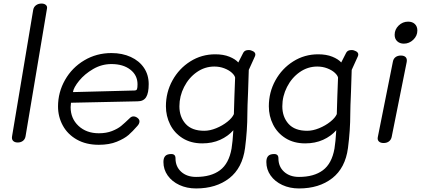

<svg xmlns="http://www.w3.org/2000/svg" viewBox="-20 -812 2376 1082"><path d="M48 -44 167 -756Q170 -773 183 -782.5Q196 -792 214 -792Q229 -792 238 -784.5Q247 -777 245 -765L124 -44Q121 -27 109 -18Q97 -9 80 -9Q63 -9 54 -18Q45 -27 48 -44Z M307 -212Q307 -292 346.5 -361.5Q386 -431 455 -472Q524 -513 608 -513Q669 -513 717 -491Q765 -469 791.5 -429.5Q818 -390 818 -338Q818 -288 803.5 -264.5Q789 -241 755 -241L380 -233Q378 -215 378 -208Q378 -144 422.5 -102.5Q467 -61 537 -61Q579 -61 611 -73.5Q643 -86 662.5 -102Q682 -118 712 -147Q721 -156 732 -156Q744 -156 755 -147.5Q766 -139 766 -128Q766 -115 754 -102Q727 -71 704 -51Q681 -31 638.5 -13.5Q596 4 537 4Q465 4 413 -25.5Q361 -55 334 -104.5Q307 -154 307 -212ZM737 -302Q749 -302 752 -309.5Q755 -317 755 -337Q755 -388 714.5 -419.5Q674 -451 608 -451Q553 -451 505 -423Q457 -395 426 -357Q395 -319 391 -293Z M1419 -505Q1419 -499 1416 -493Q1408 -477 1382 -418L1378 -294Q1374 -206 1374 -171Q1374 -78 1361 22Q1346 135 1272 192.5Q1198 250 1085 250Q1033 250 991 230.5Q949 211 925 177Q901 143 901 101Q901 78 911.5 67Q922 56 945 56Q969 56 969 80Q969 127 1001 156Q1033 185 1085 185Q1169 185 1219.5 147.5Q1270 110 1285 25Q1291 -11 1295 -78Q1265 -44 1220.5 -24Q1176 -4 1120 -4Q1056 -4 1009.5 -33Q963 -62 939 -110Q915 -158 915 -213Q915 -292 952 -359Q989 -426 1052.5 -466Q1116 -506 1193 -506Q1239 -506 1272.5 -492.5Q1306 -479 1323 -460Q1346 -505 1351 -515Q1359 -530 1381 -530Q1394 -530 1406.5 -523Q1419 -516 1419 -505ZM1298 -169 1301 -269Q1303 -339 1305 -375Q1302 -388 1286 -402.5Q1270 -417 1244 -427Q1218 -437 1188 -437Q1134 -437 1089 -405.5Q1044 -374 1017.5 -322Q991 -270 991 -213Q991 -153 1026 -114Q1061 -75 1131 -75Q1163 -75 1198.5 -89.5Q1234 -104 1261.5 -126Q1289 -148 1298 -169Z M1999 -505Q1999 -499 1996 -493Q1988 -477 1962 -418L1958 -294Q1954 -206 1954 -171Q1954 -78 1941 22Q1926 135 1852 192.5Q1778 250 1665 250Q1613 250 1571 230.5Q1529 211 1505 177Q1481 143 1481 101Q1481 78 1491.5 67Q1502 56 1525 56Q1549 56 1549 80Q1549 127 1581 156Q1613 185 1665 185Q1749 185 1799.5 147.5Q1850 110 1865 25Q1871 -11 1875 -78Q1845 -44 1800.5 -24Q1756 -4 1700 -4Q1636 -4 1589.5 -33Q1543 -62 1519 -110Q1495 -158 1495 -213Q1495 -292 1532 -359Q1569 -426 1632.5 -466Q1696 -506 1773 -506Q1819 -506 1852.5 -492.5Q1886 -479 1903 -460Q1926 -505 1931 -515Q1939 -530 1961 -530Q1974 -530 1986.5 -523Q1999 -516 1999 -505ZM1878 -169 1881 -269Q1883 -339 1885 -375Q1882 -388 1866 -402.5Q1850 -417 1824 -427Q1798 -437 1768 -437Q1714 -437 1669 -405.5Q1624 -374 1597.5 -322Q1571 -270 1571 -213Q1571 -153 1606 -114Q1641 -75 1711 -75Q1743 -75 1778.5 -89.5Q1814 -104 1841.5 -126Q1869 -148 1878 -169Z M2204 -616Q2204 -646 2226.5 -668Q2249 -690 2280 -690Q2304 -690 2318 -676.5Q2332 -663 2332 -640Q2332 -610 2309 -588Q2286 -566 2256 -566Q2233 -566 2218.5 -579.5Q2204 -593 2204 -616ZM2109 -39 2194 -464Q2197 -481 2209 -490Q2221 -499 2239 -499Q2257 -499 2266 -490Q2275 -481 2272 -463L2187 -39Q2183 -23 2171 -14.5Q2159 -6 2142 -6Q2124 -6 2115 -15Q2106 -24 2109 -39Z"/></svg>

Font: Mali
Style: Italic
Weight: 400
Italic angle: -10°
Version: Version 1.000; ttfautohint (v1.6)